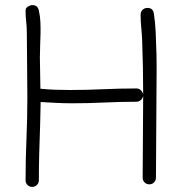

<svg xmlns="http://www.w3.org/2000/svg" viewBox="-20 -735 712 751"><path d="M592 -364Q592 -283 591 -202Q590 -121 590 -40Q590 -29 582.5 -21.5Q575 -14 564 -14Q553 -14 545.5 -21.5Q538 -29 538 -40Q538 -121 539 -200Q540 -279 540 -360Q538 -350 531 -344Q524 -337 514 -337Q451 -337 388.5 -334Q326 -331 263 -331Q232 -331 201.5 -332.5Q171 -334 139 -336L137 -247Q135 -193 133.5 -138.5Q132 -84 132 -30Q132 -19 124.5 -11.5Q117 -4 106 -4Q95 -4 87.5 -11.5Q80 -19 80 -30Q80 -111 83.5 -192Q87 -273 87 -354Q87 -417 86 -479.5Q85 -542 85 -605Q85 -628 82.5 -650Q80 -672 80 -694Q80 -704 89.5 -709.5Q99 -715 107 -715Q128 -715 132 -693Q137 -672 138 -649Q139 -626 138.5 -602.5Q138 -579 137 -555.5Q136 -532 136 -510Q136 -480 137 -449.5Q138 -419 138 -388Q167 -385 195.5 -384Q224 -383 253 -383Q319 -383 383.5 -386Q448 -389 514 -389Q524 -389 531 -382Q538 -375 540 -366Q540 -419 539 -471.5Q538 -524 536 -578Q535 -602 532.5 -627Q530 -652 530 -677Q530 -689 537.5 -696.5Q545 -704 557 -704Q579 -704 582 -681Q587 -649 589 -608Q591 -567 592 -524.5Q593 -482 592.5 -440Q592 -398 592 -364Z"/></svg>

Font: Wynona
Style: Regular
Weight: 400
Italic angle: -12°
Designer: Kanati
Foundry: Kanati and Michael Everson
Version: Version 2.000